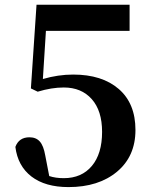

<svg xmlns="http://www.w3.org/2000/svg" viewBox="-20 -762 624 798"><path d="M170.9 -633.8 158.2 -433.6Q221.7 -452.1 284.2 -452.1Q404.3 -452.1 473.6 -392.1Q543 -332 543 -221.7Q543 -112.3 466.3 -48.3Q389.6 15.6 264.6 15.6Q168 15.6 110.8 -28.3Q53.7 -72.3 43.9 -151.4Q58.6 -191.4 102.5 -191.4Q129.9 -191.4 145.5 -173.8Q161.1 -156.2 168 -116.2L184.6 -30.3Q210.9 -21.5 245.1 -21.5Q319.3 -21.5 361.8 -72.3Q404.3 -123 404.3 -213.9Q404.3 -301.8 361.3 -350.1Q318.4 -398.4 245.1 -398.4Q194.3 -398.4 136.7 -380.9L108.4 -394.5L131.8 -742.2H518.6V-633.8Z"/></svg>

Font: GenYoMin TW TTF Bold
Style: Regular
Weight: 700
Version: Version 1.300